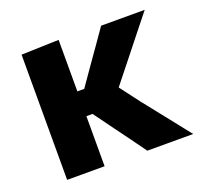

<svg xmlns="http://www.w3.org/2000/svg" viewBox="-94 -611 759 719"><g transform="rotate(-20 285.0 -251.5)"><path d="M57.7 0Q57.7 -53.7 57.7 -103.8Q57.7 -154 57.7 -216V-272.2Q57.7 -321.7 57.7 -359.4Q57.7 -397.1 57.7 -430.2Q57.7 -463.3 57.7 -499L207 -503.5Q207 -450.2 207 -398.4Q207 -346.6 207 -290.9V-186.8Q207 -136.6 207 -92.4Q207 -48.1 207 0ZM377.2 0Q355.2 -30.9 332.7 -61.5Q310.3 -92.1 288.1 -122.1L231.7 -199.5H194.4V-298.3H234.4L283.8 -369.3Q306.7 -401.6 329.5 -434.2Q352.3 -466.8 374.7 -499H548.4Q512.3 -453.7 476.8 -409.1Q441.2 -364.4 405.8 -319.7L335.3 -231.3L328.5 -297.5L415.7 -182.2Q452 -136.6 488.2 -90.9Q524.4 -45.1 560.1 0Z"/></g></svg>

Font: Commissioner Thin
Style: Regular
Weight: 100
Designer: Kostas Bartsokas
Foundry: Kostas Bartsokas
Version: Version 1.001;gftools[0.9.23]